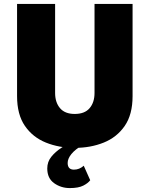

<svg xmlns="http://www.w3.org/2000/svg" viewBox="-20 -720 763 979"><path d="M407 125 440 199Q429 214 404.5 226.5Q380 239 336 239Q291 239 256 214Q221 189 221 139Q221 105 241.5 79.5Q262 54 294 33Q326 12 361 -6L402 19Q363 42 344 65.5Q325 89 325 111Q325 145 357 145Q385 145 407 125ZM67 -700H261V-246Q261 -198 286 -168.5Q311 -139 361 -139Q412 -139 437 -168.5Q462 -198 462 -246V-700H656V-230Q656 -136 616 -78Q576 -20 509 7Q442 34 361 34Q281 34 214 7Q147 -20 107 -78Q67 -136 67 -230Z"/></svg>

Font: Jost* Heavy
Style: Regular
Weight: 800
Version: Version 3.7